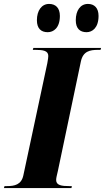

<svg xmlns="http://www.w3.org/2000/svg" viewBox="-54 -958 535 978"><path d="M387 -794C416 -794 448 -816 448 -877C448 -918 426 -938 394 -938C355 -938 332 -904 332 -855C332 -813 353 -794 387 -794ZM189 -794C219 -794 251 -816 251 -877C251 -918 229 -938 196 -938C158 -938 134 -904 134 -855C134 -813 155 -794 189 -794ZM-34 0H310L312 -10H299C260 -10 232 -14 232 -41C232 -52 236 -66 241 -88L358 -645C369 -697 404 -704 445 -704H458L461 -714H116L113 -704H126C165 -704 192 -700 192 -673C192 -668 191 -657 187 -636L65 -65C55 -17 20 -10 -19 -10H-31Z"/></svg>

Font: Noto Serif Display SemiCondensed ExtraBold
Style: Italic
Weight: 800
Width: 4
Italic angle: -12°
Designer: Monotype Design Team
Foundry: Monotype Imaging Inc.
Version: Version 2.009